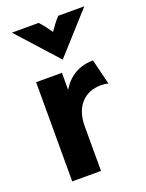

<svg xmlns="http://www.w3.org/2000/svg" viewBox="-124 -695 575 758"><g transform="rotate(-20 163.5 -316.5)"><path d="M175 -464.6 327.1 -633.3H217.4C202.1 -616.7 190.3 -600.7 176.4 -580.6C162.5 -600.7 150.7 -616.7 135.4 -633.3H22.9ZM45.8 0H166.7V-188.2C166.7 -271.5 213.2 -318.1 282.6 -318.1C293.1 -318.1 303.5 -316.7 312.5 -313.9L286.1 -420.8C227.1 -420.8 182.6 -393.1 154.2 -345.1V-416.7H45.8Z"/></g></svg>

Font: Afacad
Style: Bold
Weight: 700
Designer: Kristian Moeller
Foundry: Dicotype
Version: Version 1.000